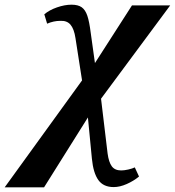

<svg xmlns="http://www.w3.org/2000/svg" viewBox="-137 -559 746 819"><path d="M213 -216 185 -396Q179 -436 163.5 -454Q148 -472 119 -470Q92 -470 64 -458L52 -498Q73 -516 106 -527.5Q139 -539 168 -539Q196 -539 211.5 -528Q227 -517 235.5 -492Q244 -467 250 -419L268 -290L426 -536H589L294 -138L322 96Q327 133 340 150.5Q353 168 380 168Q393 168 410.5 164Q428 160 438 155L456 194Q433 213 403.5 226Q374 239 348 239Q304 239 282.5 209Q261 179 255 118L238 -58L51 240H-117Z"/></svg>

Font: Noto Serif NarrowExtraBold
Style: Italic
Weight: 800
Width: 4
Italic angle: -12°
Designer: Monotype Design Team
Foundry: Monotype Imaging Inc.
Version: Version 1.001